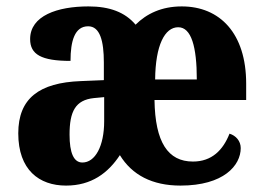

<svg xmlns="http://www.w3.org/2000/svg" viewBox="-20 -569 822 599"><path d="M186 10C265 10 317 -29 354 -85C392 -23 455 10 543 10C678 10 731 -53 731 -107C731 -129 716 -146 696 -152C676 -101 641 -65 582 -65C504 -65 464 -125 462 -257H748V-308C748 -465 666 -549 547 -549C484 -549 437 -526 403 -492C370 -531 322 -549 256 -549C159 -549 74 -520 74 -447C74 -399 109 -379 200 -379C200 -441 213 -487 255 -487C292 -487 304 -441 304 -374V-319L232 -316C102 -311 37 -262 37 -153C37 -39 102 10 186 10ZM594 -321H464C465 -428 494 -484 536 -484C577 -484 594 -423 594 -321ZM237 -62C210 -62 197 -92 197 -149C197 -221 215 -257 273 -263L305 -266V-191C305 -113 277 -62 237 -62Z"/></svg>

Font: Noto Serif Khmer Condensed ExtraBold
Style: Regular
Weight: 800
Width: 3
Designer: Danh Hong and the Monotype Design Team
Foundry: Monotype Imaging Inc.
Version: Version 2.004